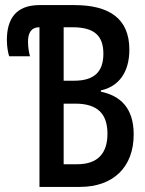

<svg xmlns="http://www.w3.org/2000/svg" viewBox="-20 -734 570 754"><path d="M135 0H294C423 0 505 -76 505 -206C505 -311 452 -358 376 -374V-379C446 -394 488 -450 488 -539C488 -662 408 -714 272 -714H135C42 -714 7 -659 7 -577C7 -549 12 -525 16 -513H98C95 -522 90 -544 90 -571C90 -606 104 -627 134 -627H135ZM271 -417H230V-627H264C349 -627 386 -595 386 -523C386 -453 351 -417 271 -417ZM283 -89H230V-327H276C365 -327 402 -285 402 -209C402 -134 366 -89 283 -89Z"/></svg>

Font: Noto Sans Mono Condensed Medium
Style: Regular
Weight: 500
Width: 3
Designer: Monotype Design Team
Foundry: Monotype Imaging Inc.
Version: Version 2.014